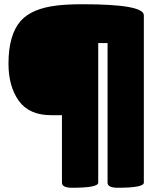

<svg xmlns="http://www.w3.org/2000/svg" viewBox="-20 -740 743 905"><path d="M222 -197Q117 -197 68.5 -265Q20 -333 20 -440Q20 -576 78 -642Q130 -700 248 -714Q298 -720 369 -720Q658 -720 658 -668V121Q658 145 535 145Q487 145 487 121V-537H443V121Q443 145 320 145Q272 145 272 121V-197Z"/></svg>

Font: Titan One
Style: Regular
Weight: 400
Designer: Rodrigo Fuenzalida
Foundry: Rodrigo Fuenzalida
Version: Version 1.001